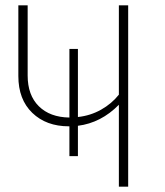

<svg xmlns="http://www.w3.org/2000/svg" viewBox="-20 -702 621 722"><path d="M462 -682V0H427V-308Q360 -240 273 -229V-115H241V-227H239Q154 -227 101.5 -277.5Q49 -328 49 -416V-682H84V-418Q84 -344 126 -302.5Q168 -261 241 -260V-518H273V-262Q320 -267 360 -289.5Q400 -312 427 -346V-682Z"/></svg>

Font: FiraGO UltraLight
Style: Regular
Weight: 200
Designer: bBox Type
Foundry: bBox Type GmbH
Version: Version 1.001